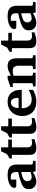

<svg xmlns="http://www.w3.org/2000/svg" viewBox="1358 -2014 668 3423"><g transform="rotate(-90 1691.5 -302.0)"><path d="M536.1 0H350.1L336.9 -49.8Q333.5 -47.4 327.1 -43.2Q320.8 -39.1 301.3 -28.3Q281.7 -17.6 262.2 -9.3Q242.7 -1 215.1 5.6Q187.5 12.2 163.1 12.2Q107.9 12.2 70.1 -23.4Q32.2 -59.1 32.2 -117.2Q32.2 -147 37.6 -166.5Q43 -186 60.3 -206.5Q77.6 -227.1 111.1 -243.2Q144.5 -259.3 199.5 -276.6Q254.4 -293.9 336.9 -312V-351.1Q336.9 -443.8 245.1 -443.8Q233.4 -443.8 222.7 -442.9Q211.9 -441.9 207 -440.9L202.1 -439.9V-345.2H94.2Q54.2 -345.2 54.2 -380.9Q54.2 -416.5 88.1 -444.3Q122.1 -472.2 172.4 -486.1Q222.7 -500 276.9 -500Q314 -500 341.3 -496.3Q368.7 -492.7 394.3 -481.7Q419.9 -470.7 435.8 -452.1Q451.7 -433.6 460.9 -403.1Q470.2 -372.6 470.2 -330.1V-73.2Q470.2 -64 476.6 -57.4Q482.9 -50.8 492.2 -49.8L536.1 -46.9ZM336.9 -92.8V-257.8Q241.7 -238.8 207.8 -214.8Q173.8 -190.9 173.8 -145Q173.8 -113.8 193.8 -92.3Q213.9 -70.8 245.1 -70.8Q264.2 -70.8 287.1 -76.2Q310.1 -81.5 323.2 -86.9Z M923.8 -22Q915 -18.1 899.7 -12.5Q884.3 -6.8 842 2.7Q799.8 12.2 763.7 12.2Q698.2 12.2 670.4 -17.1Q642.6 -46.4 642.6 -110.8V-423.8H576.7V-463.9L653.8 -509.8L707.5 -616.2H776.9V-487.8H915.5V-423.8H776.9V-151.9Q776.9 -105.5 797.1 -85.2Q817.4 -64.9 858.9 -64.9Q873 -64.9 889.4 -66.7Q905.8 -68.4 915 -70.3L923.8 -71.8Z M1298.8 -22Q1290 -18.1 1274.7 -12.5Q1259.3 -6.8 1217 2.7Q1174.8 12.2 1138.7 12.2Q1073.2 12.2 1045.4 -17.1Q1017.6 -46.4 1017.6 -110.8V-423.8H951.7V-463.9L1028.8 -509.8L1082.5 -616.2H1151.9V-487.8H1290.5V-423.8H1151.9V-151.9Q1151.9 -105.5 1172.1 -85.2Q1192.4 -64.9 1233.9 -64.9Q1248 -64.9 1264.4 -66.7Q1280.8 -68.4 1290 -70.3L1298.8 -71.8Z M1800.8 -46.9Q1797.4 -44.4 1791 -40.5Q1784.7 -36.6 1763.2 -26.4Q1741.7 -16.1 1718.8 -8.3Q1695.8 -0.5 1660.6 5.9Q1625.5 12.2 1589.8 12.2Q1527.8 12.2 1478.8 -7.1Q1429.7 -26.4 1398.4 -60.5Q1367.2 -94.7 1351.1 -139.9Q1335 -185.1 1335 -237.8Q1335 -352.1 1404.5 -426Q1474.1 -500 1586.9 -500Q1643.6 -500 1686.3 -481Q1729 -461.9 1753.2 -429.2Q1777.3 -396.5 1789.1 -356.9Q1800.8 -317.4 1800.8 -272V-248H1472.7Q1472.7 -165.5 1513.2 -118.2Q1553.7 -70.8 1627 -70.8Q1655.3 -70.8 1683.6 -76.7Q1711.9 -82.5 1732.2 -90.6Q1752.4 -98.6 1768.6 -106.9Q1784.7 -115.2 1793 -121.1L1800.8 -127ZM1657.7 -304.2V-326.2Q1657.7 -377.9 1637.7 -409.4Q1617.7 -440.9 1575.7 -440.9Q1549.3 -440.9 1529.3 -428.7Q1509.3 -416.5 1498.5 -396Q1487.8 -375.5 1482.7 -352.5Q1477.5 -329.6 1477.5 -304.2Z M2418.5 0H2172.4V-46.9L2209.5 -49.8Q2218.8 -50.8 2225.1 -57.4Q2231.4 -64 2231.4 -73.2V-308.1Q2231.4 -350.6 2211.4 -379.4Q2191.4 -408.2 2149.4 -408.2Q2125 -408.2 2101.1 -404.8Q2077.1 -401.4 2065.4 -398.4L2053.7 -395V-73.2Q2053.7 -64.5 2060.5 -57.6Q2067.4 -50.8 2076.7 -49.8L2106.4 -46.9V0H1862.8V-46.9L1898.4 -49.8Q1907.7 -50.8 1914.1 -57.4Q1920.4 -64 1920.4 -73.2V-408.2H1851.6V-449.2L2001.5 -500H2053.7V-439Q2057.1 -441.4 2063.7 -445.6Q2070.3 -449.7 2090.3 -460.2Q2110.4 -470.7 2130.1 -478.8Q2149.9 -486.8 2177.2 -493.4Q2204.6 -500 2228.5 -500Q2270 -500 2298.1 -485.6Q2326.2 -471.2 2340.1 -445.1Q2354 -418.9 2359.4 -390.6Q2364.7 -362.3 2364.7 -326.2V-73.2Q2364.7 -64.5 2371.6 -57.6Q2378.4 -50.8 2387.7 -49.8L2418.5 -46.9Z M2826.7 -22Q2817.9 -18.1 2802.5 -12.5Q2787.1 -6.8 2744.9 2.7Q2702.6 12.2 2666.5 12.2Q2601.1 12.2 2573.2 -17.1Q2545.4 -46.4 2545.4 -110.8V-423.8H2479.5V-463.9L2556.6 -509.8L2610.4 -616.2H2679.7V-487.8H2818.4V-423.8H2679.7V-151.9Q2679.7 -105.5 2700 -85.2Q2720.2 -64.9 2761.7 -64.9Q2775.9 -64.9 2792.2 -66.7Q2808.6 -68.4 2817.9 -70.3L2826.7 -71.8Z M3366.7 0H3180.7L3167.5 -49.8Q3164.1 -47.4 3157.7 -43.2Q3151.4 -39.1 3131.8 -28.3Q3112.3 -17.6 3092.8 -9.3Q3073.2 -1 3045.7 5.6Q3018.1 12.2 2993.7 12.2Q2938.5 12.2 2900.6 -23.4Q2862.8 -59.1 2862.8 -117.2Q2862.8 -147 2868.2 -166.5Q2873.5 -186 2890.9 -206.5Q2908.2 -227.1 2941.7 -243.2Q2975.1 -259.3 3030 -276.6Q3085 -293.9 3167.5 -312V-351.1Q3167.5 -443.8 3075.7 -443.8Q3064 -443.8 3053.2 -442.9Q3042.5 -441.9 3037.6 -440.9L3032.7 -439.9V-345.2H2924.8Q2884.8 -345.2 2884.8 -380.9Q2884.8 -416.5 2918.7 -444.3Q2952.6 -472.2 3002.9 -486.1Q3053.2 -500 3107.4 -500Q3144.5 -500 3171.9 -496.3Q3199.2 -492.7 3224.9 -481.7Q3250.5 -470.7 3266.4 -452.1Q3282.2 -433.6 3291.5 -403.1Q3300.8 -372.6 3300.8 -330.1V-73.2Q3300.8 -64 3307.1 -57.4Q3313.5 -50.8 3322.8 -49.8L3366.7 -46.9ZM3167.5 -92.8V-257.8Q3072.3 -238.8 3038.3 -214.8Q3004.4 -190.9 3004.4 -145Q3004.4 -113.8 3024.4 -92.3Q3044.4 -70.8 3075.7 -70.8Q3094.7 -70.8 3117.7 -76.2Q3140.6 -81.5 3153.8 -86.9Z"/></g></svg>

Font: Veleka
Style: Bold
Weight: 700
Designer: Stefan Peev, Context Ltd, 2016; SIL International, 1997-2014.
Foundry: Stefan Peev, Context Ltd, 2016
Version: Version 1.000